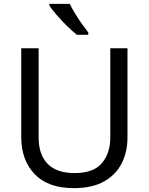

<svg xmlns="http://www.w3.org/2000/svg" viewBox="-20 -964 771 994"><path d="M640 -252Q640 -178 610 -118.5Q580 -59 518.5 -24.5Q457 10 362 10Q229 10 159.5 -62.5Q90 -135 90 -254V-714H180V-251Q180 -164 226.5 -116Q273 -68 367 -68Q464 -68 507.5 -119.5Q551 -171 551 -252V-714H640ZM341 -944Q352 -922 368.5 -894.5Q385 -867 403.5 -841Q422 -815 437 -796V-784H378Q355 -802 326 -830.5Q297 -859 272.5 -887.5Q248 -916 236 -934V-944Z"/></svg>

Font: Noto Sans Tifinagh Hawad
Style: Regular
Weight: 400
Designer: JamraPatel
Foundry: JamraPatel LLC
Version: Version 2.006; ttfautohint (v1.8.4.7-5d5b)